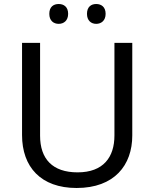

<svg xmlns="http://www.w3.org/2000/svg" viewBox="-20 -928 771 958"><path d="M226 -859C226 -825 247 -809 273 -809C298 -809 320 -825 320 -859C320 -894 298 -908 273 -908C247 -908 226 -894 226 -859ZM414 -859C414 -825 435 -809 460 -809C485 -809 507 -825 507 -859C507 -894 485 -908 460 -908C435 -908 414 -894 414 -859ZM640 -252V-714H551V-252C551 -144 496 -68 367 -68C242 -68 180 -135 180 -251V-714H90V-254C90 -95 184 10 362 10C551 10 640 -104 640 -252Z"/></svg>

Font: Noto Sans Bhaiksuki
Style: Regular
Weight: 400
Designer: Monotype Design Team
Foundry: Monotype Imaging Inc.
Version: Version 2.002